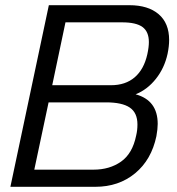

<svg xmlns="http://www.w3.org/2000/svg" viewBox="-20 -719 681 739"><path d="M168 -699H478Q550 -699 590.5 -664.5Q631 -630 631 -565Q631 -541 625 -512Q613 -457 580 -415.5Q547 -374 502 -356Q587 -333 587 -242Q587 -223 582 -195Q563 -104 500 -52Q437 0 347 0H20ZM407 -391Q463 -391 498.5 -421.5Q534 -452 547 -510Q553 -537 553 -557Q553 -597 528.5 -615Q504 -633 450 -633H232L181 -391ZM340 -66Q402 -66 446 -97Q490 -128 504 -197Q509 -217 509 -240Q509 -285 479.5 -305Q450 -325 388 -325H167L112 -66Z"/></svg>

Font: Prompt Light
Style: Italic
Weight: 300
Italic angle: -12°
Designer: Katatrad Team
Foundry: CadsonDemak
Version: Version 1.000